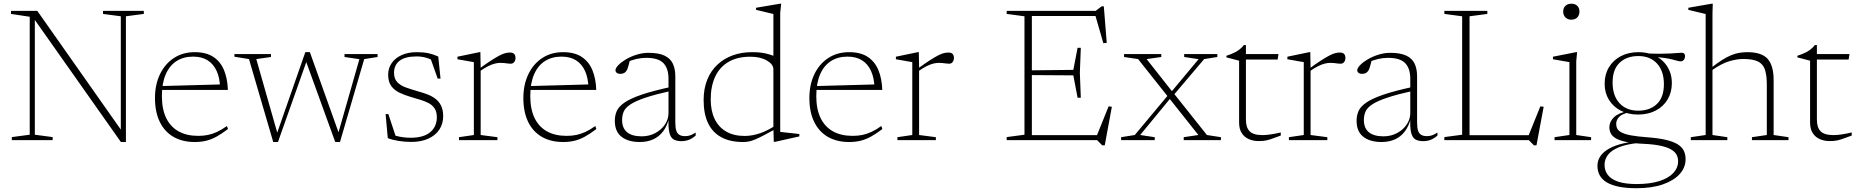

<svg xmlns="http://www.w3.org/2000/svg" viewBox="-20 -740 9808 1014"><path d="M137 -28.5V-651.5L38 -666.5V-682.5H177L634 -33L618 -12.5V-654L524 -666.5V-682.5H739.5V-666.5L645 -654V10H618.5L151 -653L164 -658.5V-28.5L258 -16V0H42.5V-16Z M1008.5 -464.5Q1069 -464.5 1106.8 -439.5Q1144.5 -414.5 1163 -369.8Q1181.5 -325 1183.5 -265H833L831 -285.5L1159 -294.5L1142.5 -276Q1141 -327.5 1124.5 -364.5Q1108 -401.5 1077 -421.2Q1046 -441 999.5 -441Q950 -441 913 -417.8Q876 -394.5 855.5 -348Q835 -301.5 835 -232.5Q835 -164 857.5 -117.2Q880 -70.5 922.8 -46.5Q965.5 -22.5 1026.5 -22.5Q1054 -22.5 1077.8 -27.2Q1101.5 -32 1126 -43.2Q1150.5 -54.5 1178.5 -74.5L1184 -58.5Q1151 -33.5 1123.8 -18.5Q1096.5 -3.5 1069.2 3.2Q1042 10 1008.5 10Q943.5 10 896.2 -17.2Q849 -44.5 823.8 -96.5Q798.5 -148.5 798.5 -222.5Q798.5 -292.5 824.5 -347.2Q850.5 -402 897.8 -433.2Q945 -464.5 1008.5 -464.5Z M1878 -427.5 1799.5 -439V-454.5H1974V-439L1903.5 -428L1775.5 10H1750.5L1595 -419H1600L1448 10H1423L1295 -428L1218 -440.5V-454.5H1411V-439L1333.5 -428L1448.5 -24.5L1436.5 -17.5L1592.5 -464.5H1616.5L1772.5 -28H1764Z M2181 -464.5Q2217 -464.5 2243.2 -458.8Q2269.5 -453 2294.5 -441.5L2306.5 -325H2291.5L2250.5 -440.5L2286 -409.5Q2255 -428.5 2230.5 -435.2Q2206 -442 2180.5 -442Q2120 -442 2090.5 -419.2Q2061 -396.5 2061 -356Q2061 -324 2078.2 -306Q2095.5 -288 2123.8 -278Q2152 -268 2184.5 -258.5Q2209 -252 2233 -243.2Q2257 -234.5 2276.8 -220.5Q2296.5 -206.5 2308.5 -183.8Q2320.5 -161 2320.5 -126.5Q2320.5 -86 2300.2 -55.5Q2280 -25 2242.2 -7.8Q2204.5 9.5 2152 9.5Q2117.5 9.5 2084.8 4.2Q2052 -1 2028 -10.5L2016.5 -137.5H2031L2073 -10.5L2041 -34.5Q2054.5 -27.5 2072.2 -22.5Q2090 -17.5 2109.8 -15Q2129.5 -12.5 2148.5 -12.5Q2217 -12.5 2252 -41.8Q2287 -71 2287 -121Q2287 -150 2275 -167.8Q2263 -185.5 2242.8 -196Q2222.5 -206.5 2198 -213.5Q2173.5 -220.5 2149.5 -228Q2117 -237.5 2089.8 -250.5Q2062.5 -263.5 2046.2 -285.8Q2030 -308 2030 -346Q2030 -380 2048.8 -407Q2067.5 -434 2101.5 -449.2Q2135.5 -464.5 2181 -464.5Z M2673.5 -462.5Q2689 -462.5 2695.8 -454.8Q2702.5 -447 2702.5 -434Q2702.5 -421.5 2695.8 -412.5Q2689 -403.5 2677.5 -403.5Q2668.5 -403.5 2660.2 -404.8Q2652 -406 2643 -407Q2634 -408 2622.5 -408Q2609.5 -408 2593.8 -404.2Q2578 -400.5 2558.5 -390.8Q2539 -381 2513 -363L2504 -372Q2545.5 -402.5 2573.5 -420.5Q2601.5 -438.5 2619.8 -447.8Q2638 -457 2650.5 -459.8Q2663 -462.5 2673.5 -462.5ZM2518.5 -383.5V-27L2607 -15.5V0H2404V-15.5L2482.5 -27V-412Q2476 -413 2462.8 -415.2Q2449.5 -417.5 2432 -420.8Q2414.5 -424 2396 -427V-440.5L2511.5 -464.5H2517Z M2954 -464.5Q3014.5 -464.5 3052.2 -439.5Q3090 -414.5 3108.5 -369.8Q3127 -325 3129 -265H2778.5L2776.5 -285.5L3104.5 -294.5L3088 -276Q3086.5 -327.5 3070 -364.5Q3053.5 -401.5 3022.5 -421.2Q2991.5 -441 2945 -441Q2895.5 -441 2858.5 -417.8Q2821.5 -394.5 2801 -348Q2780.5 -301.5 2780.5 -232.5Q2780.5 -164 2803 -117.2Q2825.5 -70.5 2868.2 -46.5Q2911 -22.5 2972 -22.5Q2999.5 -22.5 3023.2 -27.2Q3047 -32 3071.5 -43.2Q3096 -54.5 3124 -74.5L3129.5 -58.5Q3096.5 -33.5 3069.2 -18.5Q3042 -3.5 3014.8 3.2Q2987.5 10 2954 10Q2889 10 2841.8 -17.2Q2794.5 -44.5 2769.2 -96.5Q2744 -148.5 2744 -222.5Q2744 -292.5 2770 -347.2Q2796 -402 2843.2 -433.2Q2890.5 -464.5 2954 -464.5Z M3528.5 -282 3528 -261Q3440.5 -241.5 3388.5 -224Q3336.5 -206.5 3309.8 -188.8Q3283 -171 3274.2 -151Q3265.5 -131 3265.5 -106Q3265.5 -63.5 3291.8 -41.8Q3318 -20 3369 -20Q3408.5 -20 3440.8 -37.2Q3473 -54.5 3491.8 -82.5Q3510.5 -110.5 3510.5 -143V-324Q3510.5 -378.5 3483.8 -406.5Q3457 -434.5 3393 -434.5Q3367 -434.5 3340.8 -428.5Q3314.5 -422.5 3281 -408L3307 -424Q3303.5 -409.5 3300.5 -397.8Q3297.5 -386 3294.2 -377.5Q3291 -369 3286.5 -363.5Q3281.5 -356.5 3273.2 -353.2Q3265 -350 3256.5 -350Q3243.5 -350 3237 -355.5Q3230.5 -361 3230.5 -369Q3230.5 -380.5 3245.8 -396.2Q3261 -412 3286 -426.8Q3311 -441.5 3342.2 -451.2Q3373.5 -461 3404.5 -461Q3458.5 -461 3489.5 -446.2Q3520.5 -431.5 3533.5 -403.8Q3546.5 -376 3546.5 -337V-92Q3546.5 -64.5 3552 -49Q3557.5 -33.5 3569.2 -27.2Q3581 -21 3598.5 -21Q3612 -21 3624.5 -25Q3637 -29 3654 -40V-24Q3635.5 -8 3617.2 -1.2Q3599 5.5 3579 5.5Q3552.5 5.5 3536.8 -4.2Q3521 -14 3514.8 -41Q3508.5 -68 3511 -118.5L3514.5 -119.5Q3503.5 -74 3481.5 -45.5Q3459.5 -17 3428.5 -3.5Q3397.5 10 3359 10Q3297.5 10 3262.2 -17.8Q3227 -45.5 3227 -102Q3227 -130 3237.2 -153.5Q3247.5 -177 3278 -198.2Q3308.5 -219.5 3368.5 -240Q3428.5 -260.5 3528.5 -282Z M4064.5 -374Q4064.5 -400.5 4029.8 -420.5Q3995 -440.5 3942.5 -440.5Q3874 -440.5 3827.2 -413Q3780.5 -385.5 3757 -335Q3733.5 -284.5 3733.5 -214.5Q3733.5 -155 3754.2 -111.8Q3775 -68.5 3815.2 -45.2Q3855.5 -22 3912.5 -22Q3953 -22 3996.2 -37Q4039.5 -52 4092 -88V-67.5Q4046.5 -42.5 4017 -27Q3987.5 -11.5 3968.2 -3.5Q3949 4.5 3934.5 7.2Q3920 10 3904.5 10Q3835.5 10 3789 -15.5Q3742.5 -41 3719.2 -90.2Q3696 -139.5 3696 -211.5Q3696 -271.5 3715 -318.8Q3734 -366 3768.8 -398.5Q3803.5 -431 3850 -447.8Q3896.5 -464.5 3951 -464.5Q3978.5 -464.5 4000.5 -461.8Q4022.5 -459 4044.8 -452.2Q4067 -445.5 4094 -433.5L4064.5 -400.5V-666Q4058.5 -667.5 4042 -671.5Q4025.5 -675.5 4006.5 -680Q3987.5 -684.5 3973 -688V-699L4100 -720.5H4105.5L4100.5 -672V-43.5Q4105 -43 4118 -41.5Q4131 -40 4147.5 -38.2Q4164 -36.5 4178.8 -34.8Q4193.5 -33 4201.5 -32V-19.5L4073 9H4066.5L4064.5 -63Z M4464.5 -464.5Q4525 -464.5 4562.8 -439.5Q4600.5 -414.5 4619 -369.8Q4637.5 -325 4639.5 -265H4289L4287 -285.5L4615 -294.5L4598.5 -276Q4597 -327.5 4580.5 -364.5Q4564 -401.5 4533 -421.2Q4502 -441 4455.5 -441Q4406 -441 4369 -417.8Q4332 -394.5 4311.5 -348Q4291 -301.5 4291 -232.5Q4291 -164 4313.5 -117.2Q4336 -70.5 4378.8 -46.5Q4421.5 -22.5 4482.5 -22.5Q4510 -22.5 4533.8 -27.2Q4557.5 -32 4582 -43.2Q4606.5 -54.5 4634.5 -74.5L4640 -58.5Q4607 -33.5 4579.8 -18.5Q4552.5 -3.5 4525.2 3.2Q4498 10 4464.5 10Q4399.5 10 4352.2 -17.2Q4305 -44.5 4279.8 -96.5Q4254.5 -148.5 4254.5 -222.5Q4254.5 -292.5 4280.5 -347.2Q4306.5 -402 4353.8 -433.2Q4401 -464.5 4464.5 -464.5Z M4989 -462.5Q5004.5 -462.5 5011.2 -454.8Q5018 -447 5018 -434Q5018 -421.5 5011.2 -412.5Q5004.5 -403.5 4993 -403.5Q4984 -403.5 4975.8 -404.8Q4967.5 -406 4958.5 -407Q4949.5 -408 4938 -408Q4925 -408 4909.2 -404.2Q4893.5 -400.5 4874 -390.8Q4854.5 -381 4828.5 -363L4819.5 -372Q4861 -402.5 4889 -420.5Q4917 -438.5 4935.2 -447.8Q4953.5 -457 4966 -459.8Q4978.5 -462.5 4989 -462.5ZM4834 -383.5V-27L4922.5 -15.5V0H4719.5V-15.5L4798 -27V-412Q4791.5 -413 4778.2 -415.2Q4765 -417.5 4747.5 -420.8Q4730 -424 4711.5 -427V-440.5L4827 -464.5H4832.5Z M5688 -487.5 5683 -355.5 5688 -224H5671L5648.5 -342L5419.5 -343.5V-368.5L5648.5 -371L5671 -487.5ZM5825 -513.5 5807 -512 5761 -671.5 5787.5 -655.5H5393V-682.5H5766.5L5798 -706.5H5809.5ZM5768 -12.5 5835 -178.5 5852 -176 5814.5 27.5H5801L5774 0H5393V-26.5H5797.5ZM5296.5 0V-16L5390.5 -28.5V-654L5296.5 -666.5V-682.5H5429.5V0Z M6354 -27 6428 -15.5V0H6231.5V-15.5L6309 -27L6154.5 -221.5L6148 -229.5L5990.5 -428L5916.5 -439V-454.5H6113V-439L6035.5 -428L6171.5 -255.5L6179 -247ZM6166.5 -227.5 6001.5 -27 6078.5 -15.5V0H5901V-15.5L5973 -27L6153 -242.5L6162 -250L6310 -427.5L6234 -439V-454.5H6409V-439L6339.5 -428L6174.5 -233.5Z M6560 -108Q6560 -66.5 6579.8 -46.5Q6599.5 -26.5 6648 -26.5Q6666 -26.5 6690 -30Q6714 -33.5 6744 -40.5V-24Q6708.5 -10.5 6688.8 -4.2Q6669 2 6655.8 3.5Q6642.5 5 6626 5Q6599 5 6575.5 -5.2Q6552 -15.5 6538 -37Q6524 -58.5 6524 -92.5V-419.5L6457 -437V-445.5Q6470.5 -450 6482 -454.5Q6493.5 -459 6503.5 -464.2Q6513.5 -469.5 6521.5 -475.2Q6529.5 -481 6536.5 -487.8Q6543.5 -494.5 6549 -502H6560V-438ZM6534.5 -425.5V-454.5H6732L6727.5 -425.5Z M7056.5 -462.5Q7072 -462.5 7078.8 -454.8Q7085.5 -447 7085.5 -434Q7085.5 -421.5 7078.8 -412.5Q7072 -403.5 7060.5 -403.5Q7051.5 -403.5 7043.2 -404.8Q7035 -406 7026 -407Q7017 -408 7005.5 -408Q6992.5 -408 6976.8 -404.2Q6961 -400.5 6941.5 -390.8Q6922 -381 6896 -363L6887 -372Q6928.5 -402.5 6956.5 -420.5Q6984.5 -438.5 7002.8 -447.8Q7021 -457 7033.5 -459.8Q7046 -462.5 7056.5 -462.5ZM6901.5 -383.5V-27L6990 -15.5V0H6787V-15.5L6865.5 -27V-412Q6859 -413 6845.8 -415.2Q6832.5 -417.5 6815 -420.8Q6797.5 -424 6779 -427V-440.5L6894.5 -464.5H6900Z M7446 -282 7445.5 -261Q7358 -241.5 7306 -224Q7254 -206.5 7227.2 -188.8Q7200.5 -171 7191.8 -151Q7183 -131 7183 -106Q7183 -63.5 7209.2 -41.8Q7235.5 -20 7286.5 -20Q7326 -20 7358.2 -37.2Q7390.5 -54.5 7409.2 -82.5Q7428 -110.5 7428 -143V-324Q7428 -378.5 7401.2 -406.5Q7374.5 -434.5 7310.5 -434.5Q7284.5 -434.5 7258.2 -428.5Q7232 -422.5 7198.5 -408L7224.5 -424Q7221 -409.5 7218 -397.8Q7215 -386 7211.8 -377.5Q7208.5 -369 7204 -363.5Q7199 -356.5 7190.8 -353.2Q7182.5 -350 7174 -350Q7161 -350 7154.5 -355.5Q7148 -361 7148 -369Q7148 -380.5 7163.2 -396.2Q7178.5 -412 7203.5 -426.8Q7228.5 -441.5 7259.8 -451.2Q7291 -461 7322 -461Q7376 -461 7407 -446.2Q7438 -431.5 7451 -403.8Q7464 -376 7464 -337V-92Q7464 -64.5 7469.5 -49Q7475 -33.5 7486.8 -27.2Q7498.5 -21 7516 -21Q7529.5 -21 7542 -25Q7554.5 -29 7571.5 -40V-24Q7553 -8 7534.8 -1.2Q7516.5 5.5 7496.5 5.5Q7470 5.5 7454.2 -4.2Q7438.5 -14 7432.2 -41Q7426 -68 7428.5 -118.5L7432 -119.5Q7421 -74 7399 -45.5Q7377 -17 7346 -3.5Q7315 10 7276.5 10Q7215 10 7179.8 -17.8Q7144.5 -45.5 7144.5 -102Q7144.5 -130 7154.8 -153.5Q7165 -177 7195.5 -198.2Q7226 -219.5 7286 -240Q7346 -260.5 7446 -282Z M8094.5 27.5H8081L8054 0H7718V-26H8077.5L8048 -12.5L8115 -178.5L8132.5 -176ZM7741 -654V0H7608V-16L7702 -28.5V-654L7608 -666.5V-682.5H7835V-666.5Z M8278.5 -636Q8259.5 -636 8247.5 -648Q8235.5 -660 8235.5 -679Q8235.5 -698 8247.5 -709.2Q8259.5 -720.5 8278.5 -720.5Q8298.5 -720.5 8310 -709.2Q8321.5 -698 8321.5 -679Q8321.5 -660 8310 -648Q8298.5 -636 8278.5 -636ZM8309 -464.5 8304.5 -415.5V-27L8383 -15.5V0H8190V-15.5L8268.5 -27V-412Q8263 -413 8248 -415.5Q8233 -418 8215 -421.2Q8197 -424.5 8181.5 -427V-440.5L8303.5 -464.5Z M8622.5 254Q8568.5 254 8529.5 246Q8490.5 238 8465.2 222.8Q8440 207.5 8428.2 185.5Q8416.5 163.5 8416.5 135.5Q8416.5 110.5 8429.2 89.2Q8442 68 8467.5 51.2Q8493 34.5 8530.8 23.2Q8568.5 12 8619 7L8648 1L8634 15Q8569 21.5 8529.5 37.8Q8490 54 8472 77.8Q8454 101.5 8454 130.5Q8454 161 8471.5 184Q8489 207 8526.5 219.5Q8564 232 8624 232Q8694 232 8742.8 216.5Q8791.5 201 8817 173.8Q8842.5 146.5 8842.5 111.5Q8842.5 92.5 8834.2 77Q8826 61.5 8805.8 49.5Q8785.5 37.5 8750 29.8Q8714.5 22 8660 19.5Q8604 17 8568.5 9.5Q8533 2 8513.5 -9.5Q8494 -21 8486.8 -36Q8479.5 -51 8479.5 -68Q8479.5 -97 8503.5 -120.5Q8527.5 -144 8580 -154L8586.5 -147Q8547.5 -139.5 8531.5 -123Q8515.5 -106.5 8515.5 -86Q8515.5 -72 8521.2 -60.8Q8527 -49.5 8543.8 -40.5Q8560.5 -31.5 8593.2 -25.2Q8626 -19 8680 -15Q8740.5 -10.5 8779.8 -1Q8819 8.5 8841.5 23Q8864 37.5 8873 57Q8882 76.5 8882 101Q8882 144.5 8851 179Q8820 213.5 8762 233.8Q8704 254 8622.5 254ZM8631 -135Q8579 -135 8539.2 -155.8Q8499.5 -176.5 8477 -213.2Q8454.5 -250 8454.5 -297.5Q8454.5 -347 8477.2 -384.8Q8500 -422.5 8540.2 -443.5Q8580.5 -464.5 8633 -464.5Q8672 -464.5 8704.2 -452.8Q8736.5 -441 8760 -419.2Q8783.5 -397.5 8796.5 -367.5Q8809.5 -337.5 8809.5 -301.5Q8809.5 -252.5 8787 -214.8Q8764.5 -177 8724.2 -156Q8684 -135 8631 -135ZM8632 -155.5Q8693.5 -155.5 8730.5 -190.8Q8767.5 -226 8767.5 -295.5Q8767.5 -364 8731.5 -404Q8695.5 -444 8632.5 -444Q8571 -444 8533.8 -408.8Q8496.5 -373.5 8496.5 -304Q8496.5 -235 8532.8 -195.2Q8569 -155.5 8632 -155.5ZM8704 -439 8674.5 -458Q8717 -456 8748 -456.2Q8779 -456.5 8800.5 -457.5Q8822 -458.5 8837 -460Q8852 -461.5 8862 -461.5Q8870.5 -461.5 8874.8 -456.8Q8879 -452 8879 -443.5Q8879 -432 8872.8 -424Q8866.5 -416 8857 -416Q8848.5 -416 8838 -419Q8827.5 -422 8811 -426.2Q8794.5 -430.5 8768.8 -434.2Q8743 -438 8704 -439Z M9232.5 -15.5 9311 -27V-293Q9311 -345.5 9300 -375Q9289 -404.5 9261.8 -416.5Q9234.5 -428.5 9186 -428.5Q9152 -428.5 9111 -416Q9070 -403.5 9020 -368L9011 -377Q9047 -405.5 9074.2 -422.8Q9101.5 -440 9124 -449Q9146.5 -458 9166.8 -461.2Q9187 -464.5 9208 -464.5Q9284 -464.5 9315.5 -429Q9347 -393.5 9347 -316.5V-27L9425.5 -15.5V0H9232.5ZM9102.5 0H8909.5V-15.5L8988 -27V-666Q8981.5 -667.5 8967.2 -671Q8953 -674.5 8934.5 -678.8Q8916 -683 8896.5 -688V-699L9020 -720.5H9025.5L9024 -667.5V-27L9102.5 -15.5Z M9575.5 -108Q9575.5 -66.5 9595.2 -46.5Q9615 -26.5 9663.5 -26.5Q9681.5 -26.5 9705.5 -30Q9729.5 -33.5 9759.5 -40.5V-24Q9724 -10.5 9704.2 -4.2Q9684.5 2 9671.2 3.5Q9658 5 9641.5 5Q9614.5 5 9591 -5.2Q9567.5 -15.5 9553.5 -37Q9539.5 -58.5 9539.5 -92.5V-419.5L9472.5 -437V-445.5Q9486 -450 9497.5 -454.5Q9509 -459 9519 -464.2Q9529 -469.5 9537 -475.2Q9545 -481 9552 -487.8Q9559 -494.5 9564.5 -502H9575.5V-438ZM9550 -425.5V-454.5H9747.5L9743 -425.5Z"/></svg>

Font: Newsreader ExtraLight
Style: Regular
Weight: 250
Designer: Hugues Gentile
Foundry: Production Type
Version: Version 1.003